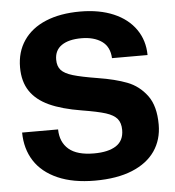

<svg xmlns="http://www.w3.org/2000/svg" viewBox="-53 -787 771 845"><g transform="rotate(-5 332.5 -364.5)"><path d="M31.4 -229.3H190.3Q191.1 -172.9 227.6 -141.6Q264.1 -110.3 339 -110.3Q401.9 -110.3 436.5 -132.6Q471.1 -155 471.1 -202.3Q471.1 -233.7 456.1 -251.9Q441.1 -270 406.4 -281.1Q371.6 -292.1 301.1 -303.6Q214.7 -317.7 159.2 -343.2Q103.7 -368.7 75.5 -410.8Q47.3 -452.9 47.3 -515.7Q47.3 -583.9 81.6 -634.2Q116 -684.6 179.9 -711.1Q243.9 -737.7 332 -737.7Q416.7 -737.7 479.6 -710.8Q542.4 -683.9 576.5 -634.7Q610.6 -585.6 611.1 -521.1H454Q451.7 -571.6 417.1 -595.9Q382.4 -620.1 327.3 -620.1Q270.9 -620.1 239.8 -598.7Q208.7 -577.3 208.7 -535.7Q208.7 -506.4 223.9 -489.6Q239.1 -472.7 275.6 -461.8Q312.1 -450.9 384.4 -439.1Q460.3 -427 512.3 -407Q564.3 -387 598.8 -340.7Q633.3 -294.4 633.3 -212.1Q633.3 -145.6 599.1 -95.6Q564.9 -45.7 497.6 -18.1Q430.4 9.4 333.1 9.4Q236.4 9.4 168.6 -20.4Q100.7 -50.3 66.4 -103.7Q32 -157.1 31.4 -229.3Z"/></g></svg>

Font: Mona Sans VF XLt
Style: Regular
Weight: 200
Designer: Deni Anggara
Foundry: GitHub
Version: Version 2.000;Glyphs 3.2.3 (3260)